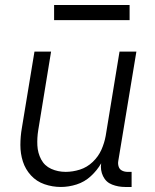

<svg xmlns="http://www.w3.org/2000/svg" viewBox="-20 -735 616 763"><path d="M222 8Q253 8 284.5 -2Q316 -12 341 -35Q366 -58 382 -86Q378 -59 389.5 -35Q401 -11 425.5 -1.5Q450 8 477 8H503V-52H487Q475 -52 465 -57Q455 -62 451.5 -73Q448 -84 450 -95L522 -530H455L400 -195Q395 -167 383 -140Q371 -113 348.5 -91.5Q326 -70 297.5 -61Q269 -52 241 -52Q210 -52 183.5 -64Q157 -76 143.5 -101.5Q130 -127 128.5 -157Q127 -187 132 -218L183 -530H117L67 -227Q61 -193 61 -158.5Q61 -124 71 -93Q81 -62 103 -38Q125 -14 156.5 -3Q188 8 222 8ZM195 -655H495V-715H195Z"/></svg>

Font: Iosevka Sparkle Light
Style: Italic
Weight: 300
Italic angle: -9°
Designer: Belleve Invis
Foundry: Belleve Invis
Version: Version 4.5.0; ttfautohint (v1.8.3)